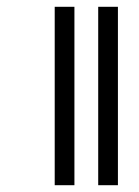

<svg xmlns="http://www.w3.org/2000/svg" viewBox="-20 -525 410 565"><path d="M141 -505H199V20H141ZM269 -505H327V20H269Z"/></svg>

Font: Aikya Medium
Style: Regular
Weight: 500
Designer: Neelakash Kshetrimayum (Latin subset based on Merriweather by Eben Sorkin)
Foundry: Brand New Type
Version: Version 1.00 b005